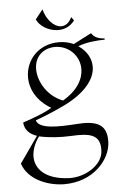

<svg xmlns="http://www.w3.org/2000/svg" viewBox="-63 -732 671 1051"><g transform="rotate(-5 273.0 -206.0)"><path d="M121 -1 20 143C50 233 155 274 245 276C410 277 503 161 507 69C512 -36 446 -55 337 -46C245 -40 136 -36 122 -86C155 -98 210 -118 284 -154C393 -207 458 -279 458 -352C458 -395 437 -437 389 -470C436 -488 496 -493 536 -493V-500C500 -502 478 -513 465 -535L366 -484C337 -496 313 -501 284 -501C170 -501 100 -416 100 -324C100 -259 135 -192 212 -147C177 -124 115 -101 52 -80C55 -38 82 -14 121 -1ZM132 3C185 15 250 19 306 16C412 10 470 22 465 112C462 187 368 248 277 245C146 240 91 178 92 109C93 74 107 36 132 3ZM148 -361C147 -446 211 -479 266 -477C340 -474 395 -415 395 -345C395 -290 362 -229 280 -181C196 -213 150 -294 148 -361ZM211 -688 170 -636C186 -600 232 -571 279 -568C315 -565 353 -578 378 -613L364 -632C349 -599 326 -585 302 -587C266 -589 226 -630 211 -688Z"/></g></svg>

Font: Sinistre
Style: Regular
Weight: 400
Designer: Jules Durand
Foundry: Collletttivo
Version: Version 69.420;Glyphs 3.2 (3217)